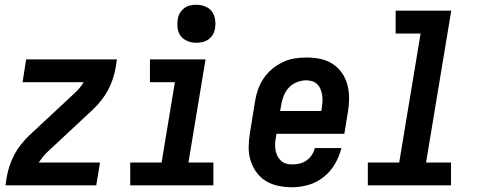

<svg xmlns="http://www.w3.org/2000/svg" viewBox="-20 -780 2040 808"><path d="M3 0 8 -33Q12 -57 20 -81.5Q28 -106 40 -128.5Q52 -151 68.5 -172Q85 -193 104 -211L295 -389Q306 -399 315.5 -410.5Q325 -422 332 -434H75L90 -530H472L467 -497Q463 -473 455 -448.5Q447 -424 435 -401.5Q423 -379 406.5 -358Q390 -337 371 -319L180 -141Q169 -131 160 -119.5Q151 -108 143 -96H401L385 0Z M528 0V-96H660L716 -434H611V-530H845L773 -96H878V0ZM806 -600Q787 -600 769.5 -607Q752 -614 741 -628Q730 -642 727.5 -661Q725 -680 728 -699Q730 -713 737 -725Q744 -737 755 -745.5Q766 -754 779.5 -757Q793 -760 806 -760Q825 -760 843 -753Q861 -746 871.5 -732Q882 -718 885 -699Q888 -680 885 -661Q883 -647 876 -635Q869 -623 857.5 -614.5Q846 -606 832.5 -603Q819 -600 806 -600Z M1209 8Q1179 8 1150.5 2Q1122 -4 1098.5 -18.5Q1075 -33 1058.5 -56Q1042 -79 1034 -106Q1026 -133 1026.5 -163Q1027 -193 1032 -222L1053 -352Q1057 -378 1065.5 -402.5Q1074 -427 1089 -449.5Q1104 -472 1125 -489.5Q1146 -507 1170 -518.5Q1194 -530 1219.5 -534Q1245 -538 1270 -538Q1300 -538 1328.5 -532Q1357 -526 1380 -511Q1403 -496 1419 -473Q1435 -450 1442 -423Q1449 -396 1449 -366.5Q1449 -337 1444 -308L1429 -217H1143L1142 -207Q1139 -193 1138 -179Q1137 -165 1139 -151.5Q1141 -138 1146.5 -126Q1152 -114 1161 -105Q1170 -96 1182.5 -92Q1195 -88 1209 -88Q1225 -88 1240.5 -91.5Q1256 -95 1269.5 -104.5Q1283 -114 1292 -127.5Q1301 -141 1305 -157H1417Q1408 -122 1389.5 -90Q1371 -58 1342 -35Q1313 -12 1278.5 -2Q1244 8 1209 8ZM1159 -313H1332L1334 -323Q1336 -337 1337 -351Q1338 -365 1336 -378Q1334 -391 1329.5 -403Q1325 -415 1316 -424.5Q1307 -434 1294.5 -438Q1282 -442 1268 -442Q1249 -442 1229 -434Q1209 -426 1195 -410.5Q1181 -395 1173.5 -375.5Q1166 -356 1163 -337Z M1528 0V-96H1660L1750 -639H1645V-735H1879L1773 -96H1878V0Z"/></svg>

Font: Iosevka Curly Oblique
Style: Bold
Weight: 700
Italic angle: -9°
Monospace: yes
Designer: Belleve Invis
Foundry: Belleve Invis
Version: Version 11.1.0; ttfautohint (v1.8.3)